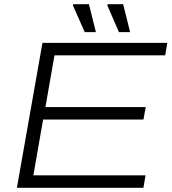

<svg xmlns="http://www.w3.org/2000/svg" viewBox="-20 -889 816 909"><path d="M60 0 181 -686H772L762 -627H238L195 -382H670L659 -323H184L138 -59H669L659 0ZM381 -737 325 -864 327 -869H401L434 -737ZM543 -737 488 -864 490 -869H563L596 -737Z"/></svg>

Font: Archivo SemiExpanded ExtraLight
Style: Italic
Weight: 250
Width: 6
Italic angle: -10°
Designer: Hector Gatti
Foundry: Omnibus-Type
Version: Version 2.001